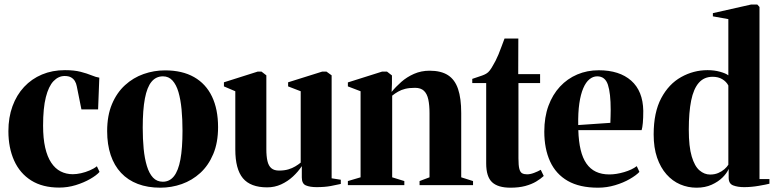

<svg xmlns="http://www.w3.org/2000/svg" viewBox="-20 -838 3508 869"><path d="M248 11Q172.5 11 121.2 -21.2Q70 -53.5 44 -111.2Q18 -169 18 -244.5Q18 -306.5 36.5 -357.2Q55 -408 89 -444.5Q123 -481 170 -500.8Q217 -520.5 274 -520.5Q316 -520.5 345 -513Q374 -505.5 394.5 -497Q415 -488.5 429.5 -486.5L424 -343H348.5L327.5 -447.5Q325 -461 318.8 -471.2Q312.5 -481.5 301.5 -487.8Q290.5 -494 272.5 -494Q244.5 -494 222.2 -470.8Q200 -447.5 187.5 -398.2Q175 -349 175 -269.5Q175 -211.5 184.5 -170Q194 -128.5 211.8 -101.8Q229.5 -75 254.5 -62.2Q279.5 -49.5 309.5 -49.5Q326.5 -49.5 346.8 -54Q367 -58.5 386.2 -66.8Q405.5 -75 418.5 -85.5L430.5 -60Q417 -44.5 388.2 -28Q359.5 -11.5 323 -0.2Q286.5 11 248 11Z M465 -244.5Q465 -315 486.8 -366.8Q508.5 -418.5 545.8 -452.5Q583 -486.5 630 -503Q677 -519.5 727 -519.5Q805 -519.5 858.5 -489Q912 -458.5 939.5 -401Q967 -343.5 967 -262.5Q967 -192.5 945.2 -140.8Q923.5 -89 886.5 -55.2Q849.5 -21.5 802.8 -5Q756 11.5 705.5 11.5Q648.5 11.5 603.8 -5.5Q559 -22.5 528 -55.5Q497 -88.5 481 -136.2Q465 -184 465 -244.5ZM717 -15.5Q747.5 -15.5 767.2 -40.2Q787 -65 796.5 -116Q806 -167 806 -246.5Q806 -298 801.8 -342.8Q797.5 -387.5 787.8 -421Q778 -454.5 760.8 -473.5Q743.5 -492.5 717.5 -492.5Q686 -492.5 665.8 -468Q645.5 -443.5 635.8 -392.2Q626 -341 626 -260Q626 -209 630.2 -164.8Q634.5 -120.5 644.8 -86.8Q655 -53 672.5 -34.2Q690 -15.5 717 -15.5Z M1413 9Q1383 9 1364.5 1.2Q1346 -6.5 1346 -35V-86Q1329.5 -61 1305.8 -39Q1282 -17 1252.5 -3.5Q1223 10 1189 10Q1114 10 1079.5 -31.2Q1045 -72.5 1045 -161.5V-425L993.5 -447V-465.5L1146.5 -514H1163.5L1185.5 -497V-163Q1185.5 -130.5 1190.5 -109Q1195.5 -87.5 1208 -76.8Q1220.5 -66 1243 -66Q1266.5 -66 1284.5 -71.2Q1302.5 -76.5 1316.2 -84.8Q1330 -93 1341 -102V-425L1284 -447V-465.5L1438.5 -514H1457.5L1481 -497V-31L1522.5 -24.5V-5.5Q1505 -1.5 1477.5 3.8Q1450 9 1413 9Z M1612 -35.5V-425L1554.5 -447V-465L1709.5 -514H1731.5L1754 -496.5V-458.5L1752.5 -422Q1771 -445 1796.2 -467.2Q1821.5 -489.5 1854 -503.8Q1886.5 -518 1924.5 -518Q1976 -518 2007.5 -497.8Q2039 -477.5 2053.2 -435.2Q2067.5 -393 2067.5 -326.5V-35.5L2121 -18.5V0H1879V-18.5L1924 -35.5V-325.5Q1924 -362 1918.5 -387.8Q1913 -413.5 1898.8 -427Q1884.5 -440.5 1858.5 -440.5Q1832.5 -440.5 1814.2 -436Q1796 -431.5 1781.8 -423.2Q1767.5 -415 1755 -405V-35.5L1810 -18.5V0H1554.5V-18.5Z M2290.5 11.5Q2233.5 11.5 2207 -13.5Q2180.5 -38.5 2180.5 -98.5V-462H2117.5V-481Q2127 -484.5 2138.8 -488.2Q2150.5 -492 2161.8 -496Q2173 -500 2180.5 -504.5Q2189.5 -509.5 2197 -519.5Q2204.5 -529.5 2210.8 -541.2Q2217 -553 2223 -563Q2228.5 -573.5 2235.8 -590.8Q2243 -608 2250.2 -628Q2257.5 -648 2263.5 -663.5H2326L2325.5 -502.5H2424.5V-462H2326.5V-121.5Q2326.5 -89.5 2330.5 -74Q2334.5 -58.5 2343.2 -53.8Q2352 -49 2365.5 -49Q2380 -49 2397.2 -55.5Q2414.5 -62 2427.5 -69.5L2441 -41.5Q2427 -28.5 2406.5 -16.2Q2386 -4 2357.2 3.8Q2328.5 11.5 2290.5 11.5Z M2686.5 11.5Q2603.5 11.5 2549.8 -19.2Q2496 -50 2469.8 -107.2Q2443.5 -164.5 2443.5 -242.5Q2443.5 -307.5 2462.2 -358.8Q2481 -410 2514.5 -446Q2548 -482 2592.8 -501Q2637.5 -520 2690 -520Q2783.5 -520 2836.8 -473Q2890 -426 2891.5 -336.5Q2891.5 -303.5 2889.5 -281.8Q2887.5 -260 2884 -249H2597.5Q2599 -198 2608 -160.2Q2617 -122.5 2634.2 -97.8Q2651.5 -73 2677.2 -60.8Q2703 -48.5 2738 -48.5Q2769 -48.5 2804.8 -59Q2840.5 -69.5 2862 -86L2874 -60Q2859.5 -44.5 2830.5 -27.8Q2801.5 -11 2764 0.2Q2726.5 11.5 2686.5 11.5ZM2597 -272 2742.5 -282Q2743.5 -298 2743.5 -312Q2743.5 -326 2744 -341.5Q2744 -416 2731.5 -454.2Q2719 -492.5 2683 -492.5Q2664 -492.5 2647.8 -479.2Q2631.5 -466 2619.8 -438.5Q2608 -411 2602 -369.5Q2596 -328 2597 -272Z M3132.5 11.5Q3093.5 11.5 3058.5 -3.5Q3023.5 -18.5 2996.5 -49Q2969.5 -79.5 2954 -124.5Q2938.5 -169.5 2938.5 -229.5Q2938.5 -329.5 2972.8 -393.8Q3007 -458 3063 -489.2Q3119 -520.5 3182.5 -520.5Q3213 -520.5 3239 -513.2Q3265 -506 3276.5 -497V-751.5L3206.5 -764V-778.5L3379.5 -817.5H3407.5L3417.5 -806.5V-27.5H3462.5V-6.5Q3447 -2.5 3413.5 3.2Q3380 9 3347.5 9Q3319 9 3298.5 1.2Q3278 -6.5 3278 -33.5V-73.5Q3270 -54.5 3250.5 -35Q3231 -15.5 3201.2 -2Q3171.5 11.5 3132.5 11.5ZM3194 -48Q3214.5 -48 3230.8 -55Q3247 -62 3258.8 -72.2Q3270.5 -82.5 3276.5 -92.5V-451Q3267.5 -468.5 3249.2 -479.5Q3231 -490.5 3205.5 -490.5Q3166.5 -490.5 3142.8 -463.2Q3119 -436 3108.2 -382.8Q3097.5 -329.5 3097.5 -251Q3097.5 -174 3110.8 -129.8Q3124 -85.5 3146 -66.8Q3168 -48 3194 -48Z"/></svg>

Font: Merriweather 144pt
Style: Bold
Weight: 700
Version: Version 2.100